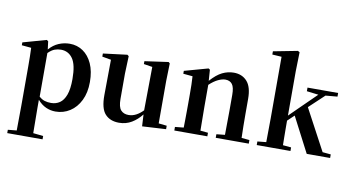

<svg xmlns="http://www.w3.org/2000/svg" viewBox="-96 -1067 2875 1574"><g transform="rotate(10 1341.0 -280.0)"><path d="M395 16.1Q353.5 16.1 315.7 -0.7Q277.8 -17.6 245.1 -55.2V13.2L247.1 222.2L331.1 231V258.8H37.1V231L109.9 224.1L111.8 14.2V-309.1Q111.8 -358.4 111.1 -392.8Q110.4 -427.2 108.9 -463.9L29.8 -471.2V-495.1L224.1 -549.8L236.8 -541L245.1 -474.1Q280.3 -514.6 324.2 -533.2Q368.2 -551.8 416 -551.8Q477.1 -551.8 525.9 -518.8Q574.7 -485.8 603.3 -422.9Q631.8 -359.9 631.8 -271Q631.8 -182.1 600.1 -117.7Q568.4 -53.2 514.6 -18.6Q460.9 16.1 395 16.1ZM247.1 -444.8V-82Q270 -61.5 293.9 -54.2Q317.9 -46.9 347.2 -46.9Q387.7 -46.9 419.2 -68.1Q450.7 -89.4 468.8 -138.2Q486.8 -187 486.8 -270Q486.8 -389.2 450.9 -440.2Q415 -491.2 353 -491.2Q326.7 -491.2 301.5 -482.4Q276.4 -473.6 247.1 -444.8Z M1116.2 12.2 1110.8 -85.9Q1075.2 -40 1028.6 -12Q981.9 16.1 923.8 16.1Q849.6 16.1 807.9 -29.3Q766.1 -74.7 767.1 -188L770 -481L695.8 -494.1V-520L896 -544.9L908.2 -535.2L902.8 -389.2V-178.2Q902.8 -111.3 925.8 -85.7Q948.7 -60.1 989.7 -60.1Q1022.9 -60.1 1053.2 -76.2Q1083.5 -92.3 1109.9 -120.1L1113.8 -481.9L1042 -493.2V-517.1L1238.8 -544.9L1250 -535.2L1246.1 -389.2V-35.2L1314 -27.8V1Z M1796.4 0H1727.1V-29.8L1797.4 -37.1L1799.3 -234.9V-370.1Q1799.3 -433.1 1779.8 -458.5Q1760.3 -483.9 1722.2 -483.9Q1696.8 -483.9 1662.8 -468Q1628.9 -452.1 1591.3 -417V-234.9L1593.3 -36.1L1657.2 -29.8V0H1382.3V-29.8L1454.1 -37.1Q1454.6 -65.4 1455.1 -101.1Q1455.6 -136.7 1455.8 -172.1Q1456.1 -207.5 1456.1 -234.9V-310.1Q1456.1 -359.4 1455.3 -393.3Q1454.6 -427.2 1452.1 -463.9L1374 -471.2V-495.1L1570.3 -549.8L1583 -542L1589.4 -450.2Q1639.6 -506.8 1685.8 -529.3Q1731.9 -551.8 1781.2 -551.8Q1850.1 -551.8 1891.6 -505.9Q1933.1 -460 1933.1 -360.8V-234.9Q1933.1 -191.4 1933.8 -135Q1934.6 -78.6 1936 -36.1L2002 -29.8V0Z M2396.5 -505.9V-536.1H2651.4V-505.9L2553.2 -497.1L2427.2 -378.9L2610.4 -36.1L2679.2 -29.8V0H2484.4L2333 -292L2278.3 -240.2Q2278.3 -210.9 2278.6 -174.3Q2278.8 -137.7 2279.3 -101.1Q2279.8 -64.5 2280.3 -36.1L2349.1 -29.8V0H2068.4V-29.8L2141.1 -37.1L2143.1 -234.9V-748L2065.4 -752.9V-779.8L2267.1 -818.8L2282.2 -810.1L2278.3 -650.9V-282.2L2375.5 -377.9L2494.1 -494.1Z"/></g></svg>

Font: Source Han Serif TW
Style: Bold
Weight: 700
Designer: Ryoko NISHIZUKA Ë•øÂ°öÊ∂ºÂ≠ê (kana & ideographs); Frank Grie√ühammer (Latin, Greek & Cyrillic); Wenlong ZHANG Âº†ÊñáÈæô 
Foundry: Adobe
Version: Version 2.003;hotconv 1.1.1;makeotfexe 2.6.0